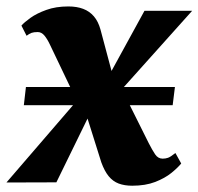

<svg xmlns="http://www.w3.org/2000/svg" viewBox="-58 -566 616 596"><path d="M352.5 10.5Q328.5 10.5 310.5 3.8Q292.5 -3 279.5 -18.8Q266.5 -34.5 256.5 -62L195 -257.5L236 -243.5L117 0L-38 0.5L213.5 -291.5L199.5 -213L97 -427.5Q89 -444.5 80 -455.5Q71 -466.5 59 -466.5Q47 -466.5 40 -464Q33 -461.5 24.5 -455L8.5 -486.5Q17 -496.5 36.5 -510.5Q56 -524.5 85.8 -535.2Q115.5 -546 154 -546Q180.5 -546 200.2 -538.5Q220 -531 233.5 -515.2Q247 -499.5 254 -474L301.5 -296L264.5 -302.5L390.5 -532.5H538.5L284.5 -249L300 -329.5L404 -121Q414.5 -100.5 423.5 -87Q432.5 -73.5 447 -73.5Q455.5 -73.5 463.5 -76.2Q471.5 -79 486.5 -91L504.5 -58.5Q494 -45.5 474 -29.2Q454 -13 423.8 -1.2Q393.5 10.5 352.5 10.5ZM16 -239.5 22.5 -296H485L478 -239.5Z"/></svg>

Font: Merriweather 72pt Black
Style: Italic
Weight: 900
Italic angle: -7.8°
Version: Version 2.101